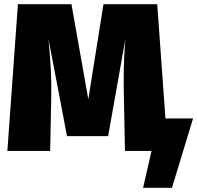

<svg xmlns="http://www.w3.org/2000/svg" viewBox="-20 -716 936 911"><path d="M765 -154 726 -696H471L399 -245L319 -696H65L15 0H218L223 -248C225 -342 221 -416 210 -531L298 -70H493L575 -531C566 -427 566 -337 568 -247L573 0H699L659 175H796L896 -154Z"/></svg>

Font: Fira Sans Heavy
Style: Regular
Weight: 900
Designer: bBox Type GmbH & Carrois Corporate GbR & Edenspiekermann AG
Foundry: bBox Type GmbH & Carrois Corporate GbR & Edenspiekermann AG
Version: Version 4.300;PS 004.300;hotconv 1.0.88;makeotf.lib2.5.64775